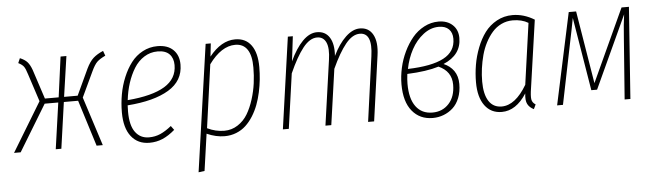

<svg xmlns="http://www.w3.org/2000/svg" viewBox="-47 -709 3705 1086"><g transform="rotate(-5 1806.0 -165.5)"><path d="M563 -530.8 573.2 -502.9Q541.5 -487.8 525.9 -472.9Q510.3 -458 492.2 -418.9L425.8 -277.8L515.1 0H480L397.9 -262.2H316.9L279.8 0H248L285.2 -262.2H208L48.8 0H11.2L180.2 -278.8L128.9 -436Q119.1 -468.3 109.9 -480.7Q100.6 -493.2 79.1 -503.9L90.8 -530.8Q118.2 -519.5 132.3 -503.7Q146.5 -487.8 157.2 -458L211.9 -291H290L320.8 -520H354L320.8 -291H397.9L466.8 -439Q485.4 -477.5 506.8 -496.8Q528.3 -516.1 563 -530.8Z M992.7 -416Q992.7 -323.7 909.2 -273.4Q825.7 -223.1 674.8 -211.9Q673.8 -199.7 673.8 -175.8Q673.8 -98.1 702.1 -59.6Q730.5 -21 779.8 -21Q814.9 -21 844.7 -34.2Q874.5 -47.4 907.7 -74.2L924.8 -50.8Q889.2 -20 854.5 -5.1Q819.8 9.8 779.8 9.8Q713.9 9.8 676.3 -38.1Q638.7 -85.9 638.7 -174.8Q638.7 -226.6 647.7 -276.9Q656.7 -327.1 675.8 -373Q694.8 -418.9 721.7 -454.1Q748.5 -489.3 787.4 -510Q826.2 -530.8 871.6 -530.8Q929.2 -530.8 960.9 -499.8Q992.7 -468.8 992.7 -416ZM869.6 -501Q828.1 -501 793.5 -479.2Q758.8 -457.5 735.8 -420.2Q712.9 -382.8 698.2 -337.6Q683.6 -292.5 677.7 -241.2Q818.4 -252.9 888.7 -295.7Q959 -338.4 959 -416Q959 -455.1 936.8 -478Q914.6 -501 869.6 -501Z M1041.5 200.2 1144.5 -520H1173.8L1165.5 -445.8Q1233.4 -530.8 1312.5 -530.8Q1372.1 -530.8 1403.8 -487.1Q1435.5 -443.4 1435.5 -362.8Q1435.5 -328.1 1431.9 -292.7Q1428.2 -257.3 1420.2 -220.2Q1412.1 -183.1 1399.7 -150.1Q1387.2 -117.2 1368.7 -87.6Q1350.1 -58.1 1327.1 -36.6Q1304.2 -15.1 1273.2 -2.7Q1242.2 9.8 1206.5 9.8Q1157.2 9.8 1105.5 -13.2L1075.7 195.8ZM1207.5 -21Q1249.5 -21 1283.9 -43.5Q1318.4 -65.9 1339.6 -101.3Q1360.8 -136.7 1375.5 -183.1Q1390.1 -229.5 1396 -274.2Q1401.9 -318.8 1401.9 -362.8Q1402.3 -430.7 1379.2 -465.3Q1356 -500 1310.5 -500Q1231.4 -500 1160.6 -402.8L1110.8 -43.9Q1157.7 -21 1207.5 -21Z M2020.5 -530.8Q2071.3 -530.8 2094.7 -488Q2118.2 -445.3 2107.4 -370.1L2055.7 0H2021.5L2072.3 -368.2Q2091.3 -501 2017.6 -501Q1976.1 -501 1937 -452.9Q1897.9 -404.8 1857.4 -315.9L1812.5 0H1779.3L1831.5 -368.2Q1841.3 -434.6 1826.2 -467.8Q1811 -501 1775.4 -501Q1733.4 -501 1694.3 -451.2Q1655.3 -401.4 1615.2 -311L1571.3 0H1537.6L1611.3 -520H1639.6L1622.6 -378.9Q1655.8 -450.7 1695.3 -490.7Q1734.9 -530.8 1777.3 -530.8Q1824.7 -530.8 1848.4 -493.2Q1872.1 -455.6 1867.2 -388.2Q1899.9 -455.1 1939.9 -492.9Q1980 -530.8 2020.5 -530.8Z M2467.3 -530.8Q2516.6 -530.8 2546.9 -502.7Q2577.1 -474.6 2577.1 -428.2Q2577.1 -332 2475.1 -289.1Q2511.7 -273.9 2533 -243.7Q2554.2 -213.4 2554.2 -168.9Q2554.2 -125 2540.3 -90.1Q2526.4 -55.2 2502.9 -33.9Q2479.5 -12.7 2450.2 -1.5Q2420.9 9.8 2388.2 9.8Q2314.9 9.8 2271.5 -43.2Q2228 -96.2 2228 -194.8Q2228 -240.7 2238.5 -288.3Q2249 -335.9 2269.8 -379.2Q2290.5 -422.4 2318.6 -456.3Q2346.7 -490.2 2385.5 -510.5Q2424.3 -530.8 2467.3 -530.8ZM2466.3 -501Q2419.4 -501 2378.4 -469.2Q2337.4 -437.5 2310.5 -387.9Q2283.7 -338.4 2272 -278.8Q2407.7 -282.7 2475.3 -318.4Q2543 -354 2543 -426.8Q2543 -461.4 2523.2 -481.2Q2503.4 -501 2466.3 -501ZM2445.3 -276.9Q2376.5 -255.4 2266.1 -251Q2262.2 -218.8 2262.2 -194.8Q2262.2 -110.4 2295.4 -65.7Q2328.6 -21 2389.2 -21Q2446.3 -21 2482.7 -60.8Q2519 -100.6 2519 -168Q2519 -244.1 2445.3 -276.9Z M2887.2 -530.8Q2951.2 -530.8 3011.2 -494.1L2956.1 -109.9Q2949.2 -66.9 2952.1 -47.1Q2955.1 -27.3 2974.1 -16.1L2961.9 9.8Q2937.5 -2 2926.8 -22.5Q2916 -43 2920.9 -83Q2861.3 9.8 2780.3 9.8Q2718.8 9.8 2683.8 -37.6Q2648.9 -85 2648.9 -169.9Q2648.9 -219.2 2657.2 -268.3Q2665.5 -317.4 2684.1 -365.2Q2702.6 -413.1 2729.7 -449.5Q2756.8 -485.8 2797.6 -508.3Q2838.4 -530.8 2887.2 -530.8ZM2886.2 -501Q2851.6 -501 2821.5 -486.6Q2791.5 -472.2 2769.8 -447.3Q2748 -422.4 2731.2 -390.1Q2714.4 -357.9 2704.3 -320.6Q2694.3 -283.2 2689.2 -245.6Q2684.1 -208 2684.1 -170.9Q2684.1 -98.6 2709.2 -59.8Q2734.4 -21 2782.2 -21Q2859.9 -21 2925.3 -131.8L2974.1 -479Q2937.5 -501 2886.2 -501Z M3547.9 -520 3510.7 0H3478L3503.9 -345.2Q3509.3 -426.8 3517.1 -480L3327.6 -68.8H3294.9L3226.1 -484.9Q3216.3 -431.2 3197.8 -342.8L3127.9 0H3094.7L3206.1 -520H3248L3315.9 -106.9L3505.9 -520Z"/></g></svg>

Font: Fira Sans Compressed UltraLight
Style: Italic
Weight: 200
Width: 3
Italic angle: -8°
Designer: Carrois Corporate & Edenspiekermann AG
Foundry: Carrois Corporate GbR & Edenspiekermann AG
Version: Version 4.203;PS 004.203;hotconv 1.0.88;makeotf.lib2.5.64775